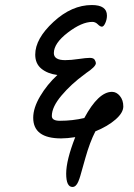

<svg xmlns="http://www.w3.org/2000/svg" viewBox="-20 -665 531 763"><path d="M359 -143Q337 -100 319.5 -38Q302 24 299 34.5Q296 45 291 57Q282 78 268 78Q243 78 243 25Q243 -28 279 -120Q247 -115 223 -115Q112 -115 112 -197Q112 -236 139.5 -282.5Q167 -329 208 -367Q169 -372 144.5 -392Q120 -412 120 -448Q120 -511 192.5 -578Q265 -645 345 -645Q405 -645 405 -603Q405 -588 398.5 -573.5Q392 -559 385 -559Q378 -559 368.5 -568.5Q359 -578 347 -578Q305 -578 249.5 -535.5Q194 -493 194 -454Q194 -426 239 -426Q262 -426 292 -430.5Q322 -435 337 -435Q352 -435 356.5 -427Q361 -419 361 -414Q361 -400 320 -373Q319 -371 317.5 -370.5Q316 -370 315 -369Q263 -331 224.5 -285.5Q186 -240 186 -204Q186 -185 218 -185Q268 -185 315 -196Q371 -300 425 -300Q443 -300 456.5 -283.5Q470 -267 470 -242Q470 -217 439 -190Q408 -163 359 -143Z"/></svg>

Font: Kalam
Style: Regular
Weight: 400
Designer: Lipi Raval (Devanagari and Latin), Jonny Pinhorn (Latin)
Foundry: Indian Type Foundry
Version: Version 2.001;PS 1.0;hotconv 1.0.79;makeotf.lib2.5.61930; tt